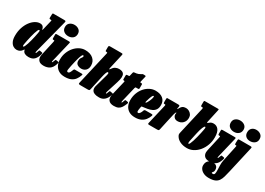

<svg xmlns="http://www.w3.org/2000/svg" viewBox="-7 -1812 4256 3089"><g transform="rotate(30 2121.0 -267.5)"><path d="M519.5 -116Q502.5 -51 466 -13Q429.5 25 360 25Q318 25 290.2 10.8Q262.5 -3.5 254 -30Q252.5 -35.5 251.5 -40.5Q250.5 -45.5 248 -47Q243.5 -50 239.8 -42.8Q236 -35.5 231 -28.5Q216.5 -7.5 191.8 6.2Q167 20 134.5 20Q101.5 20 71 0.8Q40.5 -18.5 21 -59.2Q1.5 -100 1.5 -165Q1.5 -247.5 24.2 -316Q47 -384.5 84 -434.5Q121 -484.5 165.5 -511.8Q210 -539 253.5 -539Q292.5 -539 310 -518.5Q327.5 -498 328.5 -480.5Q329.5 -465 334.5 -466.2Q339.5 -467.5 344.5 -487L385 -656.5Q388 -669 385.2 -672Q382.5 -675 368.5 -675H365.5Q352.5 -675 347.5 -678.8Q342.5 -682.5 343 -699.5L344.5 -758.5Q345 -771.5 347.8 -775.8Q350.5 -780 361 -780H555.5Q582.5 -780 587.8 -774.5Q593 -769 587.5 -747L427 -126Q422 -108.5 422 -101Q422 -92 427 -92Q435.5 -92 440.8 -104.8Q446 -117.5 455 -143.5Q459 -155 463.8 -155.5Q468.5 -156 475.5 -155L511 -148.5Q522 -146.5 522.8 -138.8Q523.5 -131 519.5 -116ZM306.5 -420Q306.5 -428 303.8 -434Q301 -440 294 -440Q284.5 -440 273.5 -417Q262.5 -394 251.2 -357.5Q240 -321 229.8 -279Q219.5 -237 211.5 -198.5Q203.5 -160 198.8 -133Q194 -106 194 -100Q193.5 -79 203.5 -79Q213 -79 224.2 -101.2Q235.5 -123.5 247 -159.5Q258.5 -195.5 269 -236.8Q279.5 -278 287.8 -316.8Q296 -355.5 301.2 -383.5Q306.5 -411.5 306.5 -420Z M627.5 -690Q627.5 -741 662.2 -768Q697 -795 745.5 -795Q794.5 -795 829.8 -768Q865 -741 864.5 -690Q862.5 -639 828.5 -612Q794.5 -585 745.5 -585Q697 -585 662.2 -612Q627.5 -639 627.5 -690ZM817.5 -490 730 -126Q729 -121.5 727.5 -113.2Q726 -105 726 -101Q726 -92 730.5 -92Q739 -92 753.5 -135.5Q758.5 -150 762.2 -153.5Q766 -157 776 -155L812.5 -148.5Q825 -146.5 823.5 -134.2Q822 -122 816.5 -106Q792 -31.5 746.8 -3.2Q701.5 25 640 25Q578.5 25 550.2 -3.5Q522 -32 522 -77Q522 -91.5 525.8 -110Q529.5 -128.5 532 -140L587 -386Q591 -404.5 590.5 -409.8Q590 -415 578.5 -415H575.5Q560 -415 556 -419.2Q552 -423.5 552 -440V-499Q552 -513.5 556.8 -516.8Q561.5 -520 575.5 -520H791.5Q816.5 -520 819.8 -515.2Q823 -510.5 817.5 -490Z M1303 -359Q1303 -300.5 1270 -268.8Q1237 -237 1189 -237Q1147 -237 1115.5 -257.8Q1084 -278.5 1084 -325Q1085 -356.5 1094.5 -374Q1104 -391.5 1113.5 -402.2Q1123 -413 1123 -424Q1123 -440 1109 -440Q1099 -440 1088 -417.5Q1077 -395 1066.2 -359Q1055.5 -323 1045.8 -282Q1036 -241 1028.2 -203.5Q1020.5 -166 1016 -140.5Q1011.5 -115 1011.5 -110Q1011 -91.5 1017.5 -85.8Q1024 -80 1031 -80Q1051 -80 1063.5 -100.2Q1076 -120.5 1088 -154.5Q1091.5 -164.5 1096.5 -168.8Q1101.5 -173 1117 -173H1232.5Q1248.5 -173 1252.2 -169Q1256 -165 1251.5 -151Q1235.5 -103 1208.5 -66.8Q1181.5 -30.5 1136.5 -10.2Q1091.5 10 1021.5 10Q956 10 910.8 -17Q865.5 -44 842.2 -90.5Q819 -137 819 -195Q819 -266.5 842.5 -327.2Q866 -388 906 -433.8Q946 -479.5 996 -504.8Q1046 -530 1098.5 -530Q1194.5 -530 1248.8 -482.8Q1303 -435.5 1303 -359Z M1822.5 -103.5Q1804 -48.5 1765.5 -14.2Q1727 20 1668.5 20Q1613.5 20 1582.5 7.2Q1551.5 -5.5 1539 -26.5Q1526.5 -47.5 1526.5 -73Q1526.5 -87.5 1529.2 -100.8Q1532 -114 1535.5 -125L1587.5 -310Q1602 -358 1604.8 -380.5Q1607.5 -403 1590 -403Q1577.5 -403 1565.8 -370.2Q1554 -337.5 1542.2 -283.2Q1530.5 -229 1516 -163.5L1487 -31Q1483 -11.5 1477 -5.8Q1471 0 1447.5 0H1315.5Q1286.5 0 1280.8 -5.8Q1275 -11.5 1280 -34L1423 -654Q1426.5 -668 1421.8 -671.5Q1417 -675 1406.5 -675H1404.5Q1393.5 -675 1390.2 -678.8Q1387 -682.5 1387 -698V-749Q1387 -771.5 1393.5 -775.8Q1400 -780 1421.5 -780H1617.5Q1642.5 -780 1646.8 -775.2Q1651 -770.5 1646 -749L1586 -483Q1580 -454.5 1584.8 -453.5Q1589.5 -452.5 1600.5 -469.5Q1624.5 -507 1655.8 -523Q1687 -539 1721.5 -539Q1751 -539 1774.8 -531.2Q1798.5 -523.5 1811.8 -502.2Q1825 -481 1823.8 -442.2Q1822.5 -403.5 1802.5 -341L1734.5 -125Q1729.5 -110 1729.5 -101Q1729.5 -92 1736 -92Q1741.5 -92 1746 -100.8Q1750.5 -109.5 1757.5 -131Q1763.5 -148.5 1766.5 -152.8Q1769.5 -157 1781.5 -154.5L1822.5 -147Q1834 -145 1832.2 -136Q1830.5 -127 1822.5 -103.5Z M1894 -520H1905Q1919.5 -520 1921.5 -524Q1923.5 -528 1926 -539L1939.5 -596Q1942 -604.5 1945.8 -607.8Q1949.5 -611 1959 -611.5Q2004 -614 2031.5 -625Q2059 -636 2073 -645.5Q2082.5 -652.5 2086.8 -655Q2091 -657.5 2097.5 -657.8Q2104 -658 2119 -658Q2137.5 -658 2144.2 -655.2Q2151 -652.5 2147.5 -639L2124 -542Q2120.5 -528.5 2122 -524.2Q2123.5 -520 2138 -520H2140Q2151 -520 2156.5 -517.5Q2162 -515 2162 -503V-442Q2162 -425 2158.8 -420Q2155.5 -415 2138 -415H2108.5Q2097.5 -415 2094 -410.8Q2090.5 -406.5 2088 -396L2026 -137Q2022.5 -123 2020 -107.5Q2017.5 -92 2024 -92Q2031 -92 2036.2 -105.5Q2041.5 -119 2048 -139Q2052 -150 2056.2 -153.2Q2060.5 -156.5 2077 -153.5L2102 -149Q2116 -146.5 2117 -139.2Q2118 -132 2112 -116.5Q2094 -71.5 2074 -41Q2054 -10.5 2023 4.8Q1992 20 1941 20Q1873 20 1843.2 -17Q1813.5 -54 1829 -126L1892.5 -391Q1895 -402.5 1895.2 -408.8Q1895.5 -415 1883 -415H1882Q1871 -415 1867 -418.2Q1863 -421.5 1863 -437.5V-497.5Q1863 -514 1871 -517Q1879 -520 1894 -520Z M2125.5 -195Q2125.5 -268 2149.2 -329.2Q2173 -390.5 2213 -435.5Q2253 -480.5 2303 -505.2Q2353 -530 2405 -530Q2495 -530 2545 -488Q2595 -446 2595 -373Q2595 -318.5 2574 -286Q2553 -253.5 2517.2 -236.2Q2481.5 -219 2435.8 -211Q2390 -203 2340.5 -197.5Q2333.5 -197 2332 -193.8Q2330.5 -190.5 2329 -182.5Q2317.5 -127 2318.2 -103Q2319 -79 2337.5 -79Q2354 -79 2369 -100Q2384 -121 2395 -155.5Q2400.5 -173 2426 -173H2526.5Q2548.5 -173 2553.5 -167.8Q2558.5 -162.5 2552 -145Q2537 -103 2509.8 -67.8Q2482.5 -32.5 2438.2 -11.2Q2394 10 2328 10Q2260.5 10 2215.5 -17Q2170.5 -44 2148 -90.5Q2125.5 -137 2125.5 -195ZM2364 -284.5Q2371.5 -288.5 2382 -305.8Q2392.5 -323 2402.8 -346Q2413 -369 2419.8 -390.5Q2426.5 -412 2426.5 -424Q2426.5 -431 2425.5 -435.5Q2424.5 -440 2417.5 -440Q2405.5 -440 2391 -408.5Q2376.5 -377 2356 -301Q2350 -278 2364 -284.5Z M2632.5 -520H2824Q2843 -520 2851.8 -515.5Q2860.5 -511 2856.5 -492L2852 -469Q2848.5 -451.5 2851.8 -447.8Q2855 -444 2862.5 -459.5Q2881.5 -498.5 2905.8 -515.8Q2930 -533 2968 -533Q2997.5 -533 3024.8 -518.8Q3052 -504.5 3069.8 -478.8Q3087.5 -453 3087.5 -419Q3087.5 -357.5 3049.5 -318.8Q3011.5 -280 2952 -280Q2911 -280 2889 -304.8Q2867 -329.5 2867.5 -360Q2868 -370.5 2869.8 -375.2Q2871.5 -380 2871.5 -385Q2871.5 -390 2867.5 -390Q2856.5 -390 2844.8 -343.8Q2833 -297.5 2811 -193.5L2776.5 -35Q2772.5 -15.5 2767 -7.8Q2761.5 0 2737.5 0H2595.5Q2574 0 2568.5 -4.2Q2563 -8.5 2566.5 -25L2651 -387Q2655 -405 2653 -410Q2651 -415 2636.5 -415H2633.5Q2621 -415 2618.2 -419.8Q2615.5 -424.5 2615.5 -441V-499.5Q2615.5 -511 2618.5 -515.5Q2621.5 -520 2632.5 -520Z M3082.5 -141 3198 -645.5Q3202 -662 3199.2 -668.5Q3196.5 -675 3182 -675H3175.5Q3164.5 -675 3161.8 -679Q3159 -683 3159 -694.5V-759.5Q3159 -772.5 3162 -776.2Q3165 -780 3177.5 -780H3413Q3429.5 -780 3432.2 -776.2Q3435 -772.5 3431 -756.5L3379 -519.5Q3375.5 -502.5 3378.8 -496.5Q3382 -490.5 3393 -502Q3402.5 -512 3423.2 -525.5Q3444 -539 3478 -539Q3536 -539 3570.5 -494Q3605 -449 3605 -355Q3605 -278 3580.5 -210.2Q3556 -142.5 3513.2 -90.8Q3470.5 -39 3415 -9.5Q3359.5 20 3297.5 20Q3226.5 20 3172.2 -5.8Q3118 -31.5 3092 -76Q3081.5 -94 3079.5 -106Q3077.5 -118 3082.5 -141ZM3280.5 -84.5Q3277 -55 3289 -55Q3299 -55 3310.5 -78.8Q3322 -102.5 3333.8 -140.2Q3345.5 -178 3356.5 -221Q3367.5 -264 3376 -303.8Q3384.5 -343.5 3389.8 -371.2Q3395 -399 3395 -405Q3395.5 -425.5 3383.5 -425.5Q3370 -425.5 3352.2 -382.5Q3334.5 -339.5 3317.5 -262.5L3287 -121.5Q3282.5 -103 3280.5 -84.5Z M3706.5 -690Q3706.5 -741 3741.2 -768Q3776 -795 3824.5 -795Q3873.5 -795 3908.8 -768Q3944 -741 3943.5 -690Q3941.5 -639 3907.5 -612Q3873.5 -585 3824.5 -585Q3776 -585 3741.2 -612Q3706.5 -639 3706.5 -690ZM3896.5 -490 3809 -126Q3808 -121.5 3806.5 -113.2Q3805 -105 3805 -101Q3805 -92 3809.5 -92Q3818 -92 3832.5 -135.5Q3837.5 -150 3841.2 -153.5Q3845 -157 3855 -155L3891.5 -148.5Q3904 -146.5 3902.5 -134.2Q3901 -122 3895.5 -106Q3871 -31.5 3825.8 -3.2Q3780.5 25 3719 25Q3657.5 25 3629.2 -3.5Q3601 -32 3601 -77Q3601 -91.5 3604.8 -110Q3608.5 -128.5 3611 -140L3666 -386Q3670 -404.5 3669.5 -409.8Q3669 -415 3657.5 -415H3654.5Q3639 -415 3635 -419.2Q3631 -423.5 3631 -440V-499Q3631 -513.5 3635.8 -516.8Q3640.5 -520 3654.5 -520H3870.5Q3895.5 -520 3898.8 -515.2Q3902 -510.5 3896.5 -490Z M4013.5 -690Q4014.5 -741 4045.8 -768Q4077 -795 4122.5 -795Q4172 -795 4207.2 -768Q4242.5 -741 4242.5 -690Q4242.5 -639 4207.2 -612Q4172 -585 4122.5 -585Q4075.5 -585 4044 -612Q4012.5 -639 4013.5 -690ZM4193.5 -485 4083.5 0Q4069.5 60.5 4056.2 108.5Q4043 156.5 4020.2 190.2Q3997.5 224 3955.8 242Q3914 260 3843.5 260Q3788 260 3748 241.2Q3708 222.5 3686.5 192.5Q3665 162.5 3665 129Q3665 70.5 3699.2 38.8Q3733.5 7 3777.5 7Q3822 7 3847.5 29.5Q3873 52 3872.5 95Q3872.5 118 3866 129.2Q3859.5 140.5 3853 146.2Q3846.5 152 3846 159Q3846 170 3869.5 170Q3894 170 3900.2 144.8Q3906.5 119.5 3904.5 78.5Q3902.5 37.5 3901.2 -10.2Q3900 -58 3909.5 -103L3969 -382Q3973 -401 3973.5 -408Q3974 -415 3961 -415H3958Q3944 -415 3941.8 -421.8Q3939.5 -428.5 3940 -444L3941.5 -491Q3942.5 -510 3946.2 -515Q3950 -520 3965 -520H4165Q4193.5 -520 4196 -513.2Q4198.5 -506.5 4193.5 -485Z"/></g></svg>

Font: Besley* Condensed Fatface
Style: Italic
Weight: 900
Width: 3
Italic angle: -13°
Designer: Owen Earl
Foundry: indestructible type*
Version: Version 3.000; ttfautohint (v1.8.3)